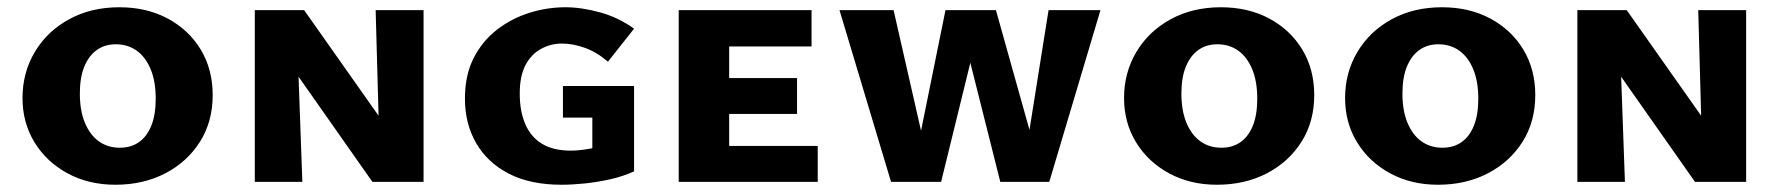

<svg xmlns="http://www.w3.org/2000/svg" viewBox="-20 -501 4903 529"><path d="M298 8Q224 8 166 -23.5Q108 -55 75 -109Q42 -163 42 -231Q42 -301 76 -358Q110 -415 170.5 -448Q231 -481 309 -481Q384 -481 442 -450Q500 -419 533 -364.5Q566 -310 566 -239Q566 -166 531 -110.5Q496 -55 435.5 -23.5Q375 8 298 8ZM310 -94Q341 -94 363 -109.5Q385 -125 397 -155Q409 -185 409 -229Q409 -277 395 -310.5Q381 -344 356.5 -361.5Q332 -379 299 -379Q269 -379 247 -363.5Q225 -348 212.5 -318Q200 -288 200 -243Q200 -196 214 -162.5Q228 -129 252.5 -111.5Q277 -94 310 -94Z M682 0V-473H796L813 0ZM1064 0H1006L737 -383V-473H818L1057 -134ZM1147 -473V0H1028L1015 -473Z M1527 8Q1441 8 1382 -22.5Q1323 -53 1292 -106.5Q1261 -160 1261 -229Q1261 -294 1285 -341Q1309 -388 1349 -419Q1389 -450 1438 -465.5Q1487 -481 1538 -481Q1582 -481 1633 -467Q1684 -453 1727 -422L1655 -331Q1625 -357 1592 -369Q1559 -381 1528 -381Q1498 -381 1471 -366.5Q1444 -352 1428 -322Q1412 -292 1412 -243Q1412 -194 1427.5 -158.5Q1443 -123 1474 -104.5Q1505 -86 1552 -86Q1577 -86 1606 -91.5Q1635 -97 1662 -107L1612 -30V-177H1531V-264H1727V-29Q1697 -15 1661 -7Q1625 1 1590.5 4.5Q1556 8 1527 8Z M1850 0V-473H1989V0ZM1900 0V-99H2233V0ZM1900 -187V-286H2176V-187ZM1900 -373V-473H2216V-373Z M2435 0 2293 -473H2442L2542 -34H2496L2585 -473H2689L2573 0ZM2736 0 2617 -473H2724L2847 -34H2799L2869 -473H3012L2871 0Z M3333 8Q3259 8 3201 -23.5Q3143 -55 3110 -109Q3077 -163 3077 -231Q3077 -301 3111 -358Q3145 -415 3205.5 -448Q3266 -481 3344 -481Q3419 -481 3477 -450Q3535 -419 3568 -364.5Q3601 -310 3601 -239Q3601 -166 3566 -110.5Q3531 -55 3470.5 -23.5Q3410 8 3333 8ZM3345 -94Q3376 -94 3398 -109.5Q3420 -125 3432 -155Q3444 -185 3444 -229Q3444 -277 3430 -310.5Q3416 -344 3391.5 -361.5Q3367 -379 3334 -379Q3304 -379 3282 -363.5Q3260 -348 3247.5 -318Q3235 -288 3235 -243Q3235 -196 3249 -162.5Q3263 -129 3287.5 -111.5Q3312 -94 3345 -94Z M3942 8Q3868 8 3810 -23.5Q3752 -55 3719 -109Q3686 -163 3686 -231Q3686 -301 3720 -358Q3754 -415 3814.5 -448Q3875 -481 3953 -481Q4028 -481 4086 -450Q4144 -419 4177 -364.5Q4210 -310 4210 -239Q4210 -166 4175 -110.5Q4140 -55 4079.5 -23.5Q4019 8 3942 8ZM3954 -94Q3985 -94 4007 -109.5Q4029 -125 4041 -155Q4053 -185 4053 -229Q4053 -277 4039 -310.5Q4025 -344 4000.5 -361.5Q3976 -379 3943 -379Q3913 -379 3891 -363.5Q3869 -348 3856.5 -318Q3844 -288 3844 -243Q3844 -196 3858 -162.5Q3872 -129 3896.5 -111.5Q3921 -94 3954 -94Z M4326 0V-473H4440L4457 0ZM4708 0H4650L4381 -383V-473H4462L4701 -134ZM4791 -473V0H4672L4659 -473Z"/></svg>

Font: Ysabeau SC ExtraBold
Style: Regular
Weight: 800
Designer: Christian Thalmann (Catharsis Fonts)
Version: Version 2.001;gftools[0.9.30]; featfreeze: smcp